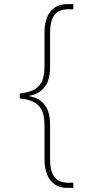

<svg xmlns="http://www.w3.org/2000/svg" viewBox="-20 -780 450 932"><path d="M306 132Q254 132 225 95.5Q196 59 196 -8V-171Q196 -223 180.5 -249.5Q165 -276 138 -287.5Q111 -299 76 -302V-326Q111 -330 138 -341Q165 -352 180.5 -379Q196 -406 196 -458V-621Q196 -688 225 -724Q254 -760 306 -760H336V-735H311Q264 -735 243.5 -706.5Q223 -678 223 -620V-454Q223 -390 196 -356.5Q169 -323 122 -315V-313Q169 -306 196 -272Q223 -238 223 -175V-7Q223 49 243.5 78Q264 107 311 107H336V132Z"/></svg>

Font: Noto Serif Armenian Thin
Style: Regular
Weight: 250
Version: Version 2.007